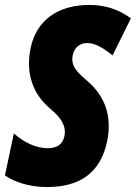

<svg xmlns="http://www.w3.org/2000/svg" viewBox="-38 -746 549 776"><path d="M152 10C289 10 369 -51 395 -175C416 -278 385 -358 317 -417C274 -454 247 -478 256 -523C262 -554 285 -572 314 -572C343 -572 374 -557 417 -522L491 -672C442 -708 387 -726 324 -726C195 -726 110 -664 86 -553C65 -453 92 -367 167 -305C211 -268 231 -235 222 -194C215 -162 191 -147 155 -147C108 -147 59 -170 18 -207L-18 -37C21 -10 81 10 152 10Z"/></svg>

Font: Noto Sans ExtraCondensed Black
Style: Italic
Weight: 900
Width: 2
Italic angle: -12°
Designer: Monotype Design Team
Foundry: Monotype Imaging Inc.
Version: Version 2.013